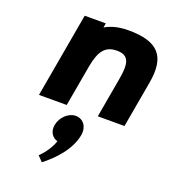

<svg xmlns="http://www.w3.org/2000/svg" viewBox="-168 -727 1055 1197"><g transform="rotate(20 359.5 -128.0)"><path d="M273.7 -37.7 321.4 -308C341.1 -419.8 377.3 -463 452.8 -463C528.4 -463 547.3 -419.8 527.5 -308L479.9 -37.7H656.9L711.5 -347.2C744.2 -532.6 671.4 -607 477.6 -607C411.9 -607 362 -593 323.6 -570L328.7 -599H188.7L89.7 -37.7ZM350.9 6.6C302.9 6.6 255.1 50.9 245.4 106.2C237.5 150.5 260.5 184.9 296.7 194.8C272 266.8 216.3 316.7 216.3 316.7L250.2 351C323.4 293.4 405.2 209.2 423.4 106.2C433.1 50.9 400.9 6.6 350.9 6.6Z"/></g></svg>

Font: Hussar Wysoki
Style: Obl
Weight: 700
Foundry: Cannot Into Space Fonts
Version: Version 0.92